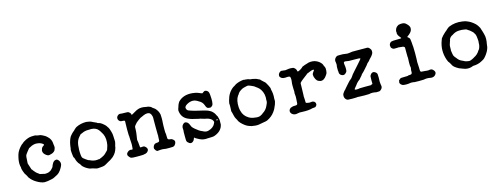

<svg xmlns="http://www.w3.org/2000/svg" viewBox="-19 -1225 4962 1910"><g transform="rotate(-15 2461.5 -270.0)"><path d="M186 -416Q228 -441 265.5 -442.5Q303 -444 305.5 -442Q308 -440 317.5 -438Q327 -436 328 -436Q329 -436 333.5 -435Q338 -434 342 -434Q354 -434 371 -425Q388 -416 395.5 -412Q403 -408 419 -393Q455 -361 455 -312Q455 -307 457 -298Q461 -279 455.5 -266.5Q450 -254 449 -250Q448 -246 437 -236.5Q426 -227 411.5 -223.5Q397 -220 394 -219Q374 -210 345 -238Q326 -256 328 -281Q328 -284 329 -284Q330 -284 332 -293Q334 -302 339 -308.5Q344 -315 345 -315Q346 -315 349 -318Q352 -321 353.5 -321Q355 -321 359 -325Q363 -329 363 -331Q361 -338 355 -341.5Q349 -345 343 -349Q337 -353 327 -356Q317 -359 311.5 -359.5Q306 -360 292.5 -361.5Q279 -363 260.5 -358Q242 -353 230 -345.5Q218 -338 214.5 -337.5Q211 -337 209.5 -334Q208 -331 199.5 -322Q191 -313 185.5 -304.5Q180 -296 177 -293Q174 -290 172 -286Q170 -282 167 -277.5Q164 -273 163 -264.5Q162 -256 161.5 -254Q161 -252 161 -244Q161 -236 160 -229Q159 -222 159 -212.5Q159 -203 158 -198Q157 -193 160 -185.5Q163 -178 165.5 -168.5Q168 -159 172 -148.5Q176 -138 176.5 -134.5Q177 -131 178 -128.5Q179 -126 180.5 -124.5Q182 -123 182.5 -123.5Q183 -124 184 -122Q185 -120 187.5 -117Q190 -114 194 -108Q212 -83 237 -68L238 -66Q247 -59 253 -58Q259 -57 266 -55.5Q273 -54 279.5 -52.5Q286 -51 289 -50Q296 -47 314.5 -49Q333 -51 341 -55Q349 -59 349.5 -59.5Q350 -60 350 -60Q350 -60 352 -61Q354 -62 354.5 -62Q355 -62 358 -64Q361 -66 361 -67Q361 -68 365.5 -71Q370 -74 371.5 -76.5Q373 -79 381 -87.5Q389 -96 388 -97.5Q387 -99 390 -104.5Q393 -110 398.5 -122.5Q404 -135 414 -144.5Q424 -154 436.5 -155Q449 -156 450 -154Q451 -152 458 -147.5Q465 -143 470.5 -132.5Q476 -122 476 -118Q478 -107 476.5 -97.5Q475 -88 464.5 -68.5Q454 -49 449.5 -44Q445 -39 438.5 -30.5Q432 -22 421 -14Q410 -6 409.5 -6Q409 -6 405 -4Q401 -2 395 1Q389 4 382 8Q364 18 348.5 20.5Q333 23 327.5 24.5Q322 26 317.5 26.5Q313 27 310 28Q307 29 302 29Q297 29 290 30Q259 36 213.5 13Q168 -10 143 -39Q139 -45 134.5 -50Q130 -55 128.5 -57.5Q127 -60 126 -61.5Q125 -63 125.5 -64Q126 -65 123 -69Q120 -73 120 -75Q120 -77 115 -83.5Q110 -90 107 -96Q104 -102 101.5 -104.5Q99 -107 90.5 -133Q82 -159 83 -164Q84 -169 83 -173L79 -190Q76 -210 78 -234.5Q80 -259 81.5 -261.5Q83 -264 84 -268Q85 -272 84 -272.5Q83 -273 92 -303Q105 -345 146 -386Q157 -396 158 -395.5Q159 -395 165.5 -400.5Q172 -406 171.5 -407Q171 -408 186 -416Z M720 -417Q768 -441 823 -441Q830 -441 830 -440.5Q830 -440 836 -439.5Q842 -439 842 -438.5Q842 -438 854 -436.5Q866 -435 880 -428.5Q894 -422 896.5 -420Q899 -418 908 -415Q929 -407 930 -405Q926 -405 930.5 -403Q935 -401 935 -400.5Q935 -400 938 -399.5Q941 -399 945.5 -397.5Q950 -396 951 -396Q962 -393 978.5 -380.5Q995 -368 1000.5 -362Q1006 -356 1009.5 -352Q1013 -348 1015 -344.5Q1017 -341 1019 -338Q1028 -328 1035 -309.5Q1042 -291 1043 -284Q1044 -277 1047 -269Q1050 -261 1051.5 -234Q1053 -207 1053 -201Q1056 -175 1050 -158Q1044 -141 1043.5 -135Q1043 -129 1042 -126Q1041 -123 1041.5 -120Q1042 -117 1032.5 -93.5Q1023 -70 1009 -54Q995 -38 991.5 -35.5Q988 -33 983.5 -29.5Q979 -26 970.5 -20Q962 -14 958 -11.5Q954 -9 943 -3.5Q932 2 923 8Q914 14 905.5 18Q897 22 896 23Q890 28 864 31Q809 38 801 31Q800 31 795 30Q790 29 781 25.5Q772 22 767.5 21.5Q763 21 754.5 19Q746 17 743 17Q740 17 726.5 10Q713 3 708.5 0Q704 -3 697.5 -7.5Q691 -12 682 -20Q673 -28 672.5 -29.5Q672 -31 667.5 -37.5Q663 -44 662.5 -46Q662 -48 657.5 -53Q653 -58 650 -62Q647 -66 645.5 -66.5Q644 -67 634.5 -86Q625 -105 626 -106Q627 -107 626.5 -109Q626 -111 625 -113.5Q624 -116 623 -118.5Q622 -121 621.5 -121.5Q621 -122 620 -126Q619 -130 616 -131.5Q613 -133 611 -152.5Q609 -172 608 -178.5Q607 -185 606.5 -201Q606 -217 607.5 -217Q609 -217 609 -221.5Q609 -226 609.5 -227.5Q610 -229 610.5 -233Q611 -237 611.5 -239.5Q612 -242 612 -248Q612 -250 615 -264Q618 -278 619 -284Q633 -335 650 -352Q652 -353 656 -358.5Q660 -364 661 -364.5Q662 -365 667.5 -371Q673 -377 674 -377Q675 -377 677.5 -380Q680 -383 683.5 -385Q687 -387 687 -387.5Q687 -388 692 -393Q697 -398 698 -399Q699 -400 699 -400Q699 -401 702 -403Q705 -405 705 -405.5Q705 -406 709 -408.5Q713 -411 713 -412Q713 -413 720 -417ZM974 -194Q979 -257 946 -303Q940 -312 940 -313Q940 -314 930 -327Q906 -358 857 -360Q847 -360 847 -359.5Q847 -359 832 -359Q791 -360 762 -345Q754 -341 752 -341Q740 -339 734 -328Q733 -326 723 -316Q696 -286 690 -236Q690 -231 689.5 -227Q689 -223 688.5 -211Q688 -199 687 -194.5Q686 -190 687 -167.5Q688 -145 689 -138.5Q690 -132 691 -125Q692 -118 694 -113.5Q696 -109 697.5 -107Q699 -105 699.5 -105.5Q700 -106 700 -104.5Q700 -103 706 -98.5Q712 -94 723 -85.5Q734 -77 742 -72.5Q750 -68 754.5 -66Q759 -64 759 -66L760 -65Q799 -45 834 -48Q839 -49 845.5 -49.5Q852 -50 853 -50H855Q855 -49 857 -49Q891 -62 907 -72Q923 -82 932.5 -93Q942 -104 942 -103.5Q942 -103 944 -104Q947 -106 948.5 -109Q950 -112 950.5 -111.5Q951 -111 954 -115.5Q957 -120 956.5 -120.5Q956 -121 958.5 -126Q961 -131 961 -133Q961 -134 960 -133.5Q959 -133 965 -146Q971 -159 974 -194Z M1564 -74Q1567 -61 1582 -59.5Q1597 -58 1603 -56Q1609 -54 1615 -49Q1628 -38 1630 -30.5Q1632 -23 1630.5 -16.5Q1629 -10 1628 -7Q1627 -4 1621 5Q1612 20 1594 22Q1591 23 1559.5 23Q1528 23 1523 22.5Q1518 22 1517.5 21.5Q1517 21 1507.5 20Q1498 19 1489 18Q1480 17 1468 18.5Q1456 20 1449.5 20Q1443 20 1442 21.5Q1441 23 1432 19Q1420 13 1410 -9Q1410 -8 1410 -14V-20Q1415 -36 1415 -36Q1415 -36 1418 -40Q1421 -44 1421 -45Q1420 -46 1428.5 -52Q1437 -58 1452 -58.5Q1467 -59 1473 -63Q1479 -67 1480 -72.5Q1481 -78 1481 -98Q1481 -118 1482 -117.5Q1483 -117 1483 -123.5Q1483 -130 1482 -131Q1481 -132 1481 -207Q1481 -282 1481 -291.5Q1481 -301 1481.5 -302Q1482 -303 1481.5 -308Q1481 -313 1480.5 -316Q1480 -319 1479.5 -324.5Q1479 -330 1473 -343Q1459 -374 1416 -364Q1401 -360 1396 -357Q1391 -354 1383 -351Q1357 -342 1338.5 -326.5Q1320 -311 1315.5 -308.5Q1311 -306 1311 -304.5Q1311 -303 1297.5 -289Q1284 -275 1283.5 -266Q1283 -257 1282.5 -236.5Q1282 -216 1280.5 -208Q1279 -200 1276.5 -179.5Q1274 -159 1271.5 -147.5Q1269 -136 1272 -126Q1275 -116 1276.5 -89Q1278 -62 1279.5 -59Q1281 -56 1292 -56.5Q1303 -57 1304 -57Q1305 -57 1305 -58Q1305 -59 1306.5 -58.5Q1308 -58 1316 -57.5Q1324 -57 1335.5 -45.5Q1347 -34 1348 -23.5Q1349 -13 1348 -12Q1347 -11 1345 -7Q1334 17 1299 20Q1294 21 1291 22Q1288 23 1257 23Q1226 23 1216 23Q1196 23 1186 22Q1164 20 1159.5 15Q1155 10 1149 4Q1143 -2 1141 -7Q1139 -12 1138 -13Q1137 -14 1137 -23.5Q1137 -33 1148.5 -44Q1160 -55 1170.5 -57.5Q1181 -60 1182 -59Q1183 -58 1188 -58L1193 -57Q1193 -57 1197 -57Q1202 -57 1203.5 -61Q1205 -65 1205.5 -81.5Q1206 -98 1207 -106Q1208 -114 1206.5 -123.5Q1205 -133 1204.5 -156.5Q1204 -180 1203.5 -186Q1203 -192 1203 -197Q1203 -202 1201.5 -203Q1200 -204 1200.5 -266Q1201 -328 1202 -330.5Q1203 -333 1202.5 -339Q1202 -345 1202 -345Q1204 -346 1202 -350Q1198 -357 1181 -357Q1164 -357 1159.5 -359.5Q1155 -362 1153 -362Q1151 -362 1143 -371.5Q1135 -381 1135 -395Q1135 -414 1156 -428Q1166 -434 1178.5 -431.5Q1191 -429 1212.5 -429.5Q1234 -430 1243 -428.5Q1252 -427 1252.5 -427.5Q1253 -428 1256 -427Q1273 -418 1280 -402Q1281 -399 1281 -398.5Q1281 -398 1282 -396V-395Q1281 -395 1281 -394Q1282 -390 1285.5 -390Q1289 -390 1289 -391.5Q1289 -393 1287 -394L1288 -395Q1293 -395 1318 -410.5Q1343 -426 1360.5 -431Q1378 -436 1379 -435.5Q1380 -435 1384.5 -435.5Q1389 -436 1390.5 -436Q1392 -436 1397 -436.5Q1402 -437 1415.5 -435.5Q1429 -434 1434.5 -432Q1440 -430 1447.5 -430Q1455 -430 1457.5 -429Q1460 -428 1466 -427Q1472 -426 1480.5 -421.5Q1489 -417 1489.5 -416.5Q1490 -416 1493.5 -413Q1497 -410 1500 -406.5Q1503 -403 1514.5 -396.5Q1526 -390 1538.5 -372Q1551 -354 1554 -344Q1557 -334 1558.5 -330Q1560 -326 1561 -319.5Q1562 -313 1562.5 -284.5Q1563 -256 1562 -252Q1561 -248 1561 -243Q1561 -238 1560.5 -228.5Q1560 -219 1559.5 -212Q1559 -205 1559 -173.5Q1559 -142 1559.5 -137.5Q1560 -133 1561 -127.5Q1562 -122 1562.5 -120.5Q1563 -119 1563 -99Q1563 -79 1564 -74Z M1748 -337 1757 -365Q1757 -365 1758.5 -368.5Q1760 -372 1761 -374.5Q1762 -377 1764 -380Q1766 -383 1765.5 -383.5Q1765 -384 1768.5 -388.5Q1772 -393 1772 -394Q1772 -395 1775 -398Q1828 -453 1922 -444Q1955 -440 1969.5 -434.5Q1984 -429 1987.5 -428Q1991 -427 2001.5 -422Q2012 -417 2016 -417Q2020 -417 2027 -424Q2042 -436 2052 -433.5Q2062 -431 2063 -430Q2064 -429 2068 -427Q2079 -421 2083 -408.5Q2087 -396 2088 -382Q2096 -294 2080 -274Q2068 -259 2055 -259Q2032 -259 2023.5 -268.5Q2015 -278 2010 -295Q1998 -330 1965 -347Q1960 -350 1958 -351Q1956 -352 1954.5 -353Q1953 -354 1953 -354.5Q1953 -355 1937.5 -362.5Q1922 -370 1904 -370Q1873 -370 1843 -352Q1807 -332 1822 -304Q1827 -295 1831.5 -292.5Q1836 -290 1839.5 -288Q1843 -286 1845.5 -286Q1848 -286 1855 -282.5Q1862 -279 1879.5 -274.5Q1897 -270 1897.5 -269.5Q1898 -269 1908.5 -266.5Q1919 -264 1937 -259.5Q1955 -255 1967 -252.5Q1979 -250 1985.5 -248Q1992 -246 2007.5 -242Q2023 -238 2027 -235.5Q2031 -233 2036 -231Q2041 -229 2043 -227.5Q2045 -226 2053 -222Q2061 -218 2073.5 -204.5Q2086 -191 2090 -182Q2094 -173 2096.5 -169Q2099 -165 2100 -163Q2102 -159 2103 -158.5Q2104 -158 2105 -155Q2109 -145 2110 -135Q2111 -125 2113 -122.5Q2115 -120 2114.5 -110.5Q2114 -101 2114 -92Q2116 -69 2110 -55.5Q2104 -42 2103.5 -39.5Q2103 -37 2093 -23Q2072 5 2028 22Q2012 29 1985.5 28.5Q1959 28 1948.5 29.5Q1938 31 1934.5 30.5Q1931 30 1922 30Q1890 29 1847 3Q1843 1 1840 -1Q1837 -3 1833.5 -5Q1830 -7 1829.5 -7Q1829 -7 1829 -9Q1829 -11 1826 -12Q1823 -13 1821.5 -11Q1820 -9 1817 1Q1814 11 1806 19Q1779 47 1748 14Q1742 7 1740 -0.5Q1738 -8 1738 -45Q1738 -82 1738 -89Q1739 -105 1739.5 -106Q1740 -107 1740 -115Q1740 -123 1739 -123V-140Q1740 -156 1752 -168.5Q1764 -181 1772.5 -181.5Q1781 -182 1781.5 -181Q1782 -180 1787 -179Q1806 -173 1817 -145Q1819 -140 1822 -133.5Q1825 -127 1825 -127Q1825 -123 1839 -109Q1853 -95 1854.5 -95Q1856 -95 1860 -91Q1890 -66 1905.5 -59.5Q1921 -53 1922.5 -52Q1924 -51 1927.5 -49.5Q1931 -48 1932 -47Q1959 -34 1985 -44Q1999 -49 2000 -49.5Q2001 -50 2008.5 -53.5Q2016 -57 2021.5 -61.5Q2027 -66 2028 -67Q2029 -68 2031.5 -70.5Q2034 -73 2034.5 -73Q2035 -73 2035 -73Q2035 -73 2039 -77.5Q2043 -82 2045.5 -87.5Q2048 -93 2049 -94Q2050 -95 2050.5 -96.5Q2051 -98 2051.5 -98.5Q2052 -99 2053 -102Q2054 -105 2055 -106Q2057 -111 2055.5 -116Q2054 -121 2053.5 -121.5Q2053 -122 2050 -128Q2041 -145 2011 -157Q2002 -161 1998.5 -161Q1995 -161 1972 -166.5Q1949 -172 1943.5 -175Q1938 -178 1930.5 -178.5Q1923 -179 1909.5 -182.5Q1896 -186 1887.5 -188Q1879 -190 1875.5 -191Q1872 -192 1856 -195.5Q1840 -199 1837.5 -201Q1835 -203 1829.5 -204Q1824 -205 1808 -213Q1752 -240 1743 -303Q1741 -316 1742 -316Q1743 -316 1743.5 -321.5Q1744 -327 1744.5 -327Q1745 -327 1745.5 -331Q1746 -335 1747 -335.5Q1748 -336 1748 -337ZM2085 -119Q2090 -116 2094 -121.5Q2098 -127 2094.5 -130.5Q2091 -134 2085.5 -128Q2080 -122 2085 -119Z M2447 -441Q2447 -441 2450 -440V-439Q2450 -439 2466 -438.5Q2482 -438 2490.5 -435.5Q2499 -433 2503 -431.5Q2507 -430 2511 -428.5Q2515 -427 2523 -427Q2531 -427 2537.5 -425.5Q2544 -424 2546 -423.5Q2548 -423 2548.5 -422.5Q2549 -422 2553 -421.5Q2557 -421 2561.5 -419.5Q2566 -418 2569 -418Q2576 -416 2585.5 -410.5Q2595 -405 2596 -405L2595 -406Q2594 -408 2595 -407Q2613 -397 2613 -394L2612 -395V-394Q2629 -379 2636.5 -371Q2644 -363 2646.5 -362.5Q2649 -362 2659 -345.5Q2669 -329 2672.5 -321Q2676 -313 2681 -302.5Q2686 -292 2686 -286.5Q2686 -281 2687 -274Q2699 -229 2694 -183Q2693 -178 2694 -172Q2697 -152 2685 -122Q2673 -92 2668 -83.5Q2663 -75 2660.5 -70.5Q2658 -66 2656 -63.5Q2654 -61 2648 -52Q2621 -14 2572 10Q2566 13 2562.5 13.5Q2559 14 2551 16.5Q2543 19 2527.5 20.5Q2512 22 2497 26Q2462 35 2422 27Q2412 25 2407 25Q2402 25 2381.5 17Q2361 9 2352 2.5Q2343 -4 2338.5 -7Q2334 -10 2330 -14Q2326 -18 2319.5 -23Q2313 -28 2307.5 -34.5Q2302 -41 2299 -44.5Q2296 -48 2290.5 -56Q2285 -64 2285.5 -64.5Q2286 -65 2286 -67Q2283 -73 2274 -88Q2265 -103 2260.5 -125Q2256 -147 2254 -152Q2247 -169 2248.5 -177.5Q2250 -186 2250 -203.5Q2250 -221 2250.5 -231Q2251 -241 2249 -243.5Q2247 -246 2256 -282Q2275 -357 2331 -398Q2337 -402 2338.5 -402Q2340 -402 2344 -405Q2355 -412 2357 -414Q2359 -416 2365 -419Q2403 -437 2447 -441ZM2543 -342Q2543 -342 2542 -344Q2541 -346 2527.5 -353Q2514 -360 2504.5 -363.5Q2495 -367 2486.5 -370.5Q2478 -374 2473.5 -373.5Q2469 -373 2464 -372.5Q2459 -372 2450 -369.5Q2441 -367 2428 -364Q2415 -361 2394.5 -347.5Q2374 -334 2367 -321Q2366 -317 2362.5 -313Q2359 -309 2357 -306.5Q2355 -304 2353 -301Q2326 -262 2330 -189Q2331 -172 2333.5 -163Q2336 -154 2337 -150Q2349 -97 2399 -67Q2425 -51 2462 -48Q2469 -48 2470.5 -46.5Q2472 -45 2489 -45.5Q2506 -46 2516 -51Q2526 -56 2527 -57Q2528 -58 2534.5 -61Q2541 -64 2541 -65.5Q2541 -67 2544 -69Q2582 -91 2600 -132Q2607 -147 2607 -148Q2607 -149 2608.5 -150.5Q2610 -152 2613 -164.5Q2616 -177 2615 -178Q2614 -179 2614 -184Q2623 -249 2591 -298Q2579 -316 2561.5 -329Q2544 -342 2543 -342Z M2875 -425Q2900 -428 2900 -428.5Q2900 -429 2905 -429Q2910 -429 2910 -430Q2910 -431 2928.5 -430.5Q2947 -430 2954.5 -428Q2962 -426 2972.5 -415.5Q2983 -405 2984.5 -394Q2986 -383 2989.5 -381Q2993 -379 2999.5 -383Q3006 -387 3007.5 -386.5Q3009 -386 3012.5 -388.5Q3016 -391 3016.5 -391Q3017 -391 3025.5 -396.5Q3034 -402 3034.5 -403Q3035 -404 3039 -406.5Q3043 -409 3043 -410Q3039 -413 3073 -425Q3107 -437 3118 -439Q3161 -446 3194 -431.5Q3227 -417 3246 -390Q3252 -380 3253 -376Q3254 -363 3258 -363Q3258 -363 3263 -352.5Q3268 -342 3266 -317.5Q3264 -293 3258.5 -284Q3253 -275 3249 -270Q3245 -265 3242 -260.5Q3239 -256 3232 -249Q3201 -218 3162 -239Q3153 -244 3153 -245Q3153 -246 3148 -251Q3143 -256 3140 -262Q3137 -268 3137 -268.5Q3137 -269 3134 -276Q3131 -283 3130.5 -284.5Q3130 -286 3128.5 -291Q3127 -296 3127 -303.5Q3127 -311 3126.5 -311Q3126 -311 3126 -313.5Q3126 -316 3131 -326Q3136 -336 3142.5 -343Q3149 -350 3149 -353Q3149 -366 3104 -348Q3096 -345 3093.5 -343.5Q3091 -342 3088 -341Q3077 -339 3072 -333.5Q3067 -328 3063 -326Q3037 -308 3025.5 -297.5Q3014 -287 3005 -281Q2988 -267 2987 -258Q2986 -249 2985.5 -197Q2985 -145 2984 -141Q2983 -137 2983 -126.5Q2983 -116 2984 -111.5Q2985 -107 2985 -94.5Q2985 -82 2985.5 -77Q2986 -72 2985.5 -68Q2985 -64 2986 -62Q2987 -60 2989 -59Q2991 -58 2991 -57.5Q2991 -57 2994 -56.5Q2997 -56 3000.5 -55Q3004 -54 3011 -53Q3018 -52 3022.5 -51.5Q3027 -51 3035 -52.5Q3043 -54 3050 -54Q3057 -54 3067 -49Q3067 -52 3075 -43Q3083 -34 3082 -34Q3081 -34 3083 -28Q3087 -16 3079 -5.5Q3071 5 3065.5 7Q3060 9 3048.5 9Q3037 9 3030.5 11.5Q3024 14 3009 16Q2994 18 2985 18.5Q2976 19 2961 19.5Q2946 20 2935 19Q2909 17 2904 18Q2899 19 2889.5 20Q2880 21 2878 22Q2865 26 2849 23Q2833 20 2821.5 8Q2810 -4 2810 -16.5Q2810 -29 2814.5 -35.5Q2819 -42 2824.5 -47Q2830 -52 2831 -51.5Q2832 -51 2835.5 -52.5Q2839 -54 2845 -55.5Q2851 -57 2851.5 -58Q2852 -59 2860 -59Q2887 -59 2892.5 -61.5Q2898 -64 2900.5 -69Q2903 -74 2903.5 -97Q2904 -120 2905 -121.5Q2906 -123 2906 -142.5Q2906 -162 2904 -170Q2902 -178 2904 -188.5Q2906 -199 2905 -200Q2904 -201 2903.5 -224.5Q2903 -248 2903 -259Q2903 -285 2905 -292Q2909 -314 2907 -331.5Q2905 -349 2901 -351Q2889 -357 2874 -355Q2825 -349 2809 -368Q2807 -370 2804.5 -372.5Q2802 -375 2801 -378Q2794 -400 2813 -419Q2822 -427 2828.5 -428.5Q2835 -430 2836 -429.5Q2837 -429 2842.5 -428.5Q2848 -428 2875 -425Z M3378 -284Q3378 -287 3378 -301Q3378 -315 3378 -319Q3378 -328 3378 -330H3379L3380 -332Q3380 -335 3380 -341Q3380 -347 3381 -347Q3382 -347 3381 -353Q3380 -359 3379.5 -364.5Q3379 -370 3379 -373Q3375 -383 3378.5 -396Q3382 -409 3393 -419.5Q3404 -430 3414 -430.5Q3424 -431 3446.5 -431Q3469 -431 3469.5 -430.5Q3470 -430 3477 -429.5Q3484 -429 3499 -426.5Q3514 -424 3529 -426L3564 -431H3601H3607Q3715 -432 3720 -430.5Q3725 -429 3730.5 -426.5Q3736 -424 3736.5 -422Q3737 -420 3746 -411Q3755 -402 3755.5 -386Q3756 -370 3750 -359Q3737 -337 3724.5 -326Q3712 -315 3710 -311Q3708 -307 3705 -304Q3702 -301 3697.5 -295.5Q3693 -290 3686.5 -285.5Q3680 -281 3677 -275.5Q3674 -270 3667.5 -262.5Q3661 -255 3656.5 -250Q3652 -245 3648.5 -241Q3645 -237 3642.5 -234Q3640 -231 3637 -228Q3634 -225 3625.5 -215Q3617 -205 3612.5 -202Q3608 -199 3601.5 -192Q3595 -185 3597 -185Q3593 -179 3590 -176Q3587 -173 3581.5 -166.5Q3576 -160 3575 -159Q3574 -158 3567 -149.5Q3560 -141 3558.5 -141Q3557 -141 3553 -137.5Q3549 -134 3540 -126Q3531 -118 3527.5 -112.5Q3524 -107 3521.5 -104Q3519 -101 3517 -98Q3515 -95 3503 -81Q3491 -67 3491 -63.5Q3491 -60 3493.5 -59.5Q3496 -59 3497 -58Q3498 -57 3507 -56.5Q3516 -56 3522 -57Q3528 -58 3534.5 -58.5Q3541 -59 3541 -60L3597 -61H3659Q3665 -64 3668 -67Q3671 -70 3671.5 -70Q3672 -70 3672 -67Q3672 -63 3674 -68Q3676 -73 3676 -75.5Q3676 -78 3675.5 -78Q3675 -78 3675 -110.5Q3675 -143 3676.5 -149Q3678 -155 3682 -160Q3690 -173 3700.5 -177.5Q3711 -182 3712.5 -181Q3714 -180 3722.5 -178Q3731 -176 3740 -167.5Q3749 -159 3750.5 -150Q3752 -141 3752 -114.5Q3752 -88 3751 -81Q3750 -74 3751 -67Q3752 -60 3753 -49Q3754 -38 3755 -34Q3761 -13 3745 5Q3733 19 3720 20Q3697 22 3692 21Q3647 11 3618 20Q3615 21 3570.5 21Q3526 21 3516 19.5Q3506 18 3503 18.5Q3500 19 3494.5 19Q3489 19 3485.5 20Q3482 21 3446 21Q3410 21 3400.5 19.5Q3391 18 3382 10Q3368 -4 3366.5 -23Q3365 -42 3372 -52Q3379 -62 3384 -69Q3398 -87 3399 -86Q3400 -84 3402.5 -87.5Q3405 -91 3404.5 -91Q3404 -91 3407 -95Q3423 -114 3444 -137Q3465 -160 3465 -160Q3467 -160 3470.5 -163.5Q3474 -167 3474 -167L3480 -172Q3481 -172 3485 -176Q3489 -180 3491.5 -184Q3494 -188 3496.5 -190.5Q3499 -193 3498.5 -193.5Q3498 -194 3502.5 -199Q3507 -204 3505.5 -204Q3504 -204 3536.5 -240.5Q3569 -277 3574 -282.5Q3579 -288 3596 -307.5Q3613 -327 3620 -335.5Q3627 -344 3623 -347Q3619 -350 3565.5 -350Q3512 -350 3508.5 -350.5Q3505 -351 3498.5 -352Q3492 -353 3479 -355Q3455 -359 3455 -343Q3455 -336 3456 -329Q3457 -322 3457.5 -316Q3458 -310 3459 -308Q3460 -306 3460 -285Q3460 -264 3457 -257Q3454 -250 3445 -241Q3433 -229 3421 -229Q3409 -229 3398 -236Q3380 -248 3380 -266.5Q3380 -285 3378 -284Z M4040 -58Q4040 -59 4052.5 -59Q4065 -59 4070.5 -61Q4076 -63 4079 -68.5Q4082 -74 4082 -81Q4082 -88 4082 -98Q4082 -108 4083 -108.5Q4084 -109 4085.5 -120.5Q4087 -132 4084.5 -136.5Q4082 -141 4082 -178.5Q4082 -216 4083.5 -218Q4085 -220 4084 -228Q4082 -230 4082 -279Q4082 -328 4082 -334Q4079 -349 4047 -350Q4034 -350 4029 -352Q4024 -354 4003 -352Q3970 -349 3960 -357Q3946 -368 3945 -373.5Q3944 -379 3944 -381Q3941 -393 3943 -399Q3945 -405 3946 -408L3951 -416Q3950 -416 3952.5 -418Q3955 -420 3955 -420.5Q3955 -421 3959.5 -423.5Q3964 -426 3964 -426Q3963 -428 3974.5 -429Q3986 -430 3986.5 -431Q3987 -432 4027 -432Q4067 -432 4069 -434Q4073 -436 4061 -449.5Q4049 -463 4043.5 -475.5Q4038 -488 4039 -489Q4040 -490 4040 -501Q4040 -512 4038.5 -512.5Q4037 -513 4043 -531.5Q4049 -550 4064.5 -561Q4080 -572 4081 -570.5Q4082 -569 4086.5 -571Q4091 -573 4092 -572.5Q4093 -572 4096 -573Q4099 -574 4113 -574Q4127 -574 4138 -570Q4149 -566 4163 -551Q4177 -536 4179 -531Q4181 -526 4183.5 -521.5Q4186 -517 4186 -507Q4186 -481 4166 -461Q4159 -454 4153.5 -449Q4148 -444 4139 -438Q4130 -432 4130 -430.5Q4130 -429 4138 -424Q4152 -415 4155 -400.5Q4158 -386 4159 -369Q4160 -352 4160.5 -348Q4161 -344 4161.5 -334Q4162 -324 4163 -321Q4164 -318 4164.5 -257Q4165 -196 4163.5 -193.5Q4162 -191 4162 -163.5Q4162 -136 4163.5 -135Q4165 -134 4165 -105Q4165 -76 4167 -69.5Q4169 -63 4175.5 -61Q4182 -59 4199 -59L4216 -58Q4215 -58 4226.5 -56.5Q4238 -55 4244.5 -55.5Q4251 -56 4256.5 -56.5Q4262 -57 4262 -58Q4262 -59 4270 -58Q4285 -58 4296 -46Q4322 -21 4303 3Q4288 23 4262 23Q4253 23 4252.5 22.5Q4252 22 4245.5 21Q4239 20 4227 18.5Q4215 17 4198 19Q4181 21 4178 22Q4175 23 4130 23Q4085 23 4085 22Q4085 21 4078.5 20.5Q4072 20 4065 19Q4049 17 4035.5 20Q4022 23 4001 23Q3969 23 3960 17.5Q3951 12 3946 7Q3941 2 3938 -5Q3935 -12 3936 -13Q3937 -14 3938 -19Q3939 -35 3941 -35Q3943 -35 3947.5 -41Q3952 -47 3957 -49.5Q3962 -52 3967 -53Q3972 -54 3995.5 -54Q4019 -54 4021 -54.5Q4023 -55 4031.5 -55Q4040 -55 4040 -58Z M4561 -422Q4625 -449 4699 -438Q4730 -434 4744.5 -427Q4759 -420 4768.5 -416Q4778 -412 4802.5 -394Q4827 -376 4840.5 -355.5Q4854 -335 4855.5 -330.5Q4857 -326 4858.5 -321.5Q4860 -317 4862 -310Q4864 -303 4866.5 -297Q4869 -291 4870.5 -283.5Q4872 -276 4875 -268Q4885 -235 4883.5 -209.5Q4882 -184 4881.5 -181.5Q4881 -179 4880 -173.5Q4879 -168 4878 -162.5Q4877 -157 4876 -148Q4875 -139 4874.5 -136Q4874 -133 4874 -130Q4874 -127 4868 -109.5Q4862 -92 4858.5 -87.5Q4855 -83 4848 -70.5Q4841 -58 4827 -41.5Q4813 -25 4807.5 -21.5Q4802 -18 4796.5 -14.5Q4791 -11 4786.5 -9Q4782 -7 4779 -5Q4742 16 4689 17Q4648 35 4607 25Q4591 21 4576.5 14.5Q4562 8 4560.5 8Q4559 8 4555.5 6.5Q4552 5 4548 3.5Q4544 2 4537.5 -2.5Q4531 -7 4525.5 -9.5Q4520 -12 4508 -22Q4496 -32 4491.5 -39Q4487 -46 4486 -47V-48Q4487 -48 4483.5 -53.5Q4480 -59 4480 -59.5Q4480 -60 4477 -64.5Q4474 -69 4473 -71.5Q4472 -74 4470 -76L4460 -89L4450 -113Q4417 -210 4451 -304Q4462 -335 4464.5 -335Q4467 -335 4470 -340Q4473 -345 4474 -345.5Q4475 -346 4477 -349.5Q4479 -353 4479.5 -352.5Q4480 -352 4481 -353.5Q4482 -355 4493.5 -366Q4505 -377 4507.5 -379.5Q4510 -382 4512 -383.5Q4514 -385 4515.5 -385.5Q4517 -386 4523.5 -392.5Q4530 -399 4534 -402.5Q4538 -406 4539 -407Q4540 -408 4542.5 -409.5Q4545 -411 4546 -412Q4547 -413 4550.5 -415.5Q4554 -418 4554.5 -419Q4555 -420 4561 -422ZM4577 -337Q4570 -332 4569.5 -332Q4569 -332 4568.5 -331.5Q4568 -331 4566.5 -331Q4565 -331 4563 -329.5Q4561 -328 4554 -323Q4547 -318 4540 -307Q4533 -296 4534 -294Q4535 -292 4534.5 -291.5Q4534 -291 4534 -290Q4534 -289 4530 -279Q4516 -243 4517 -223Q4518 -203 4516.5 -196Q4515 -189 4516.5 -181Q4518 -173 4520 -158Q4522 -143 4524 -137Q4526 -131 4532 -122Q4538 -113 4539 -113Q4540 -113 4549 -101Q4566 -77 4587 -66.5Q4608 -56 4611.5 -55Q4615 -54 4615 -53.5Q4615 -53 4615 -53Q4615 -52 4620 -50.5Q4625 -49 4627 -47.5Q4629 -46 4638 -44.5Q4647 -43 4656 -41Q4671 -39 4679.5 -42.5Q4688 -46 4693 -48Q4698 -50 4698 -50Q4715 -58 4715 -59Q4715 -60 4719 -62Q4758 -80 4780 -118Q4783 -123 4784 -123L4789 -129Q4796 -144 4799.5 -159Q4803 -174 4802 -175Q4801 -176 4802 -184Q4806 -209 4802.5 -230Q4799 -251 4800 -252Q4801 -253 4799.5 -257.5Q4798 -262 4797 -268.5Q4796 -275 4792.5 -281.5Q4789 -288 4787.5 -289.5Q4786 -291 4781.5 -299Q4777 -307 4773 -309.5Q4769 -312 4759.5 -321.5Q4750 -331 4738.5 -337.5Q4727 -344 4722 -348.5Q4717 -353 4710.5 -353Q4704 -353 4689 -356.5Q4674 -360 4640.5 -358.5Q4607 -357 4577 -337Z"/></g></svg>

Font: TT2020 Style E
Style: Regular
Weight: 400
Version: Version 00.2